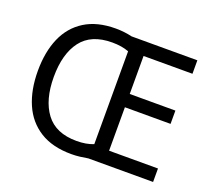

<svg xmlns="http://www.w3.org/2000/svg" viewBox="-123 -887 1175 1059"><g transform="rotate(20 464.0 -357.5)"><path d="M386 -725Q436 -725 482 -714H868V-635H581V-412H849V-334H581V-79H868V0H488Q466 4 441.5 7Q417 10 391 10Q280 10 206.5 -36Q133 -82 97 -165Q61 -248 61 -359Q61 -470 96.5 -552Q132 -634 204.5 -679.5Q277 -725 386 -725ZM394 -646Q271 -646 213 -569.5Q155 -493 155 -358Q155 -223 213 -145.5Q271 -68 393 -68Q450 -68 492 -85V-630Q451 -646 394 -646Z"/></g></svg>

Font: Noto Sans Medefaidrin
Style: Regular
Weight: 400
Designer: Dalton Maag Ltd
Foundry: Dalton Maag Ltd
Version: Version 1.002; ttfautohint (v1.8.4.7-5d5b)